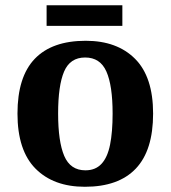

<svg xmlns="http://www.w3.org/2000/svg" viewBox="-20 -705 654 735"><path d="M304.9 10Q184.8 10 115.8 -59.6Q46.9 -129.2 46.9 -270.2Q46.9 -410.7 113 -479.8Q179.2 -548.9 308.1 -548.9Q428.2 -548.9 497.1 -479.8Q566.1 -410.7 566.1 -270.2Q566.1 -129.2 499.9 -59.6Q433.8 10 304.9 10ZM307 -53Q345.4 -53 368.4 -77.7Q391.5 -102.3 401.3 -150.9Q411.1 -199.6 411.1 -270.2Q411.1 -377.5 387.3 -431.2Q363.5 -484.9 305.9 -484.9Q248.4 -484.9 225.4 -431.2Q202.5 -377.5 202.5 -270.3Q202.5 -163.1 225.9 -108.1Q249.4 -53 307 -53ZM158.4 -606.1V-684.9H448.4V-606.1Z"/></svg>

Font: Noto Serif Hebrew
Style: Regular
Weight: 400
Designer: Monotype Design Team
Foundry: Monotype Imaging Inc.
Version: Version 2.003